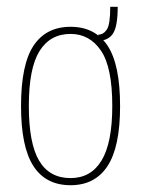

<svg xmlns="http://www.w3.org/2000/svg" viewBox="-20 -538 415 566"><path d="M188 8Q115 8 78.5 -48.5Q42 -105 42 -225Q42 -348 79 -403.5Q116 -459 188 -459Q260 -459 297 -403.5Q334 -348 334 -225Q334 -105 297 -48.5Q260 8 188 8ZM188 -13Q248 -13 279.5 -65Q311 -117 311 -226Q311 -340 277.5 -389Q244 -438 188 -438Q128 -438 96.5 -387.5Q65 -337 65 -226Q65 -115 95.5 -64Q126 -13 188 -13ZM327 -518Q327 -460 313 -439Q299 -418 270 -418V-436Q285 -436 295 -451Q305 -466 305 -518Z"/></svg>

Font: Inconsolata Condensed ExtraLight
Style: Regular
Weight: 200
Width: 3
Monospace: yes
Designer: Raph Levien, Cyreal, Brenton Simpson
Foundry: Raph Levien, Cyreal, Google
Version: Version 3.100; ttfautohint (v1.8.4.7-5d5b)